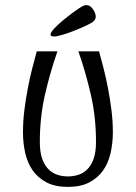

<svg xmlns="http://www.w3.org/2000/svg" viewBox="-20 -717 532 752"><path d="M70 0ZM246 15Q196 15 162.5 -2.5Q129 -20 108.5 -49Q88 -78 79 -117Q70 -156 70 -199Q70 -242 75.5 -286Q81 -330 89 -371.5Q97 -413 106.5 -450Q116 -487 124 -516H205Q176 -433 156 -345.5Q136 -258 136 -161Q136 -123 144.5 -97.5Q153 -72 168 -56Q183 -40 203 -33Q223 -26 246 -26Q269 -26 289 -33Q309 -40 324 -56Q339 -72 347.5 -97.5Q356 -123 356 -161Q356 -258 336 -345.5Q316 -433 287 -516H368Q376 -487 385.5 -450Q395 -413 403 -371.5Q411 -330 416.5 -286Q422 -242 422 -199Q422 -156 413 -117Q404 -78 383.5 -49Q363 -20 329.5 -2.5Q296 15 246 15ZM191 -574Q188 -574 183 -575.5Q178 -577 178 -582Q178 -590 192.5 -605.5Q207 -621 227 -637.5Q247 -654 267.5 -669Q288 -684 300 -691Q310 -697 319 -697Q333 -697 344 -681Q355 -665 355 -651Q355 -637 337 -627Q327 -621 307 -612Q287 -603 265 -594.5Q243 -586 222.5 -580Q202 -574 191 -574Z"/></svg>

Font: Combo
Style: Regular
Weight: 400
Designer: Eduardo Rodriguez Tunni
Foundry: Eduardo Rodriguez Tunni
Version: Version 1.001